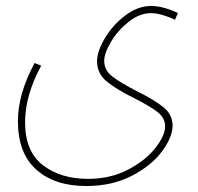

<svg xmlns="http://www.w3.org/2000/svg" viewBox="-20 -393 662 643"><path d="M96 -182 118 -173Q64 -74 64 17Q64 114 123.5 160Q183 206 275 206Q349 206 408 175.5Q467 145 500 103Q533 61 533 30Q533 2 508 -17.5Q483 -37 430 -64Q369 -94 337 -120.5Q305 -147 305 -188Q305 -221 331.5 -265.5Q358 -310 400 -341.5Q442 -373 486 -373Q509 -373 534 -365.5Q559 -358 576 -349L566 -327Q550 -335 527 -342Q504 -349 486 -349Q448 -349 411.5 -320.5Q375 -292 352 -253.5Q329 -215 329 -189Q329 -158 356 -137Q383 -116 438 -88Q498 -58 528 -33.5Q558 -9 558 28Q558 66 522.5 114Q487 162 421 196Q355 230 269 230Q163 230 101.5 175Q40 120 40 13Q40 -79 96 -182Z"/></svg>

Font: Noto Sans Arabic CondThin
Style: Regular
Weight: 250
Width: 3
Designer: Nadine Chahine
Foundry: Monotype Imaging Inc.
Version: Version 1.001